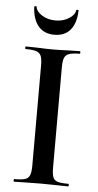

<svg xmlns="http://www.w3.org/2000/svg" viewBox="-56 -849 452 884"><g transform="rotate(5 169.5 -407.0)"><path d="M293 -12Q296 -12 296 -6Q296 0 293 0Q261 0 242 -1L168 -2L96 -1Q77 0 44 0Q41 0 41 -6Q41 -12 44 -12Q78 -12 93.5 -17Q109 -22 115 -36.5Q121 -51 121 -81V-544Q121 -574 115 -588Q109 -602 93.5 -607.5Q78 -613 44 -613Q41 -613 41 -619Q41 -625 44 -625L96 -624Q140 -622 168 -622Q199 -622 243 -624L293 -625Q296 -625 296 -619Q296 -613 293 -613Q260 -613 244 -607Q228 -601 222.5 -586.5Q217 -572 217 -542V-81Q217 -50 222.5 -36Q228 -22 243.5 -17Q259 -12 293 -12ZM66 -810Q66 -813 71.5 -813.5Q77 -814 77 -812Q79 -790 106 -773Q133 -756 169 -756Q204 -756 231 -773Q258 -790 260 -812Q261 -814 266.5 -813.5Q272 -813 271 -810Q269 -752 243 -721Q217 -690 169 -690Q122 -690 95.5 -721Q69 -752 66 -810Z"/></g></svg>

Font: Cormorant Garamond SemiBold
Style: Regular
Weight: 600
Designer: Christian Thalmann (Catharsis Fonts)
Foundry: Catharsis Fonts
Version: Version 4.000